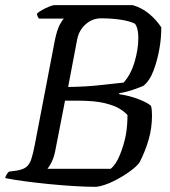

<svg xmlns="http://www.w3.org/2000/svg" viewBox="-30 -724 659 744"><path d="M343 0Q305 0 256 -3Q207 -6 157 -11Q107 -16 63 -22Q19 -28 -10 -34Q-8 -42 -3.5 -49Q1 -56 5 -59L35 -63Q59 -67 71.5 -76.5Q84 -86 91 -106.5Q98 -127 105 -164L183 -570Q191 -608 201.5 -628Q212 -648 218 -652H121Q119 -655 116.5 -659Q114 -663 113 -671Q120 -678 133.5 -685.5Q147 -693 160.5 -698.5Q174 -704 180 -704H485Q521 -693 548.5 -670Q576 -647 595 -618Q595 -601 593.5 -580Q592 -559 588 -537Q581 -494 565.5 -452Q550 -410 525 -391Q511 -385 485 -376Q459 -367 432 -363V-359Q473 -353 507.5 -339.5Q542 -326 555 -314Q559 -302 559 -277Q559 -228 546 -183Q533 -138 511 -95Q501 -80 472 -59Q443 -38 408 -21Q373 -4 343 0ZM234 -387Q305 -388 357 -394Q409 -400 449 -404Q477 -435 491.5 -484Q506 -533 506 -577Q506 -615 493 -632Q471 -643 435.5 -648Q400 -653 362 -653Q328 -653 302 -630Q276 -607 269 -571ZM154 -70H399Q420 -87 435.5 -126Q451 -165 458 -203Q461 -220 462.5 -240Q464 -260 464 -278Q455 -289 434.5 -302Q414 -315 375 -324.5Q336 -334 268 -334H222L184 -139Q179 -114 170 -96Q161 -78 154 -70Z"/></svg>

Font: Texturina 72pt 72pt Medium
Style: Italic
Weight: 500
Italic angle: -11°
Designer: Guillermo Torres Carreño
Foundry: Omnibus-Type
Version: Version 1.002; ttfautohint (v1.8.3)